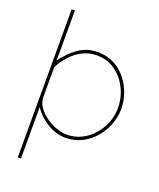

<svg xmlns="http://www.w3.org/2000/svg" viewBox="-165 -811 934 1125"><g transform="rotate(20 301.5 -248.5)"><path d="M557 -258Q556 -205 536.5 -157Q517 -109 483.5 -71.5Q450 -34 405 -12Q360 10 307 10Q246 10 190.5 -24.5Q135 -59 104 -108V213H84V-710H104V-398Q144 -454 196 -490.5Q248 -527 316 -527Q373 -527 417.5 -503.5Q462 -480 493.5 -440.5Q525 -401 541 -353.5Q557 -306 557 -258ZM537 -258Q537 -322 509 -379Q481 -436 431.5 -471.5Q382 -507 316 -507Q267 -507 226 -485.5Q185 -464 154.5 -430Q124 -396 104 -356V-169Q104 -137 124 -108.5Q144 -80 175 -57.5Q206 -35 241.5 -22.5Q277 -10 307 -10Q357 -10 399 -31Q441 -52 472 -88Q503 -124 520 -168Q537 -212 537 -258Z"/></g></svg>

Font: Raleway Thin
Style: Regular
Weight: 100
Designer: Matt McInerney, Pablo Impallari, Rodrigo Fuenzalida
Foundry: Matt McInerney, Pablo Impallari, Rodrigo Fuenzalida
Version: Version 4.026